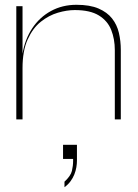

<svg xmlns="http://www.w3.org/2000/svg" viewBox="-20 -498 575 801"><path d="M299 -478Q355 -478 391 -462.5Q427 -447 447.5 -421Q468 -395 476 -361Q484 -327 484 -289V0H459V-289Q459 -335 444 -373Q429 -411 392.5 -433.5Q356 -456 292 -456Q259 -456 221.5 -445Q184 -434 150.5 -407.5Q117 -381 95.5 -333.5Q74 -286 74 -214V0H48V-472H74V-274Q84 -334 114.5 -380Q145 -426 192.5 -452Q240 -478 299 -478ZM249 283V260Q275 236 280 215Q285 194 285 173V165H243V106H301V173Q301 185 298.5 200Q296 215 290 230Q284 245 274 258.5Q264 272 249 283Z"/></svg>

Font: Panamera Thin
Style: Regular
Weight: 100
Designer: Bastien Sozeau
Foundry: NBR — Bastien Sozeau
Version: Version 3.003;gftools[0.9.33]